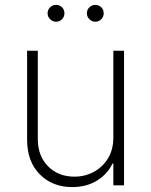

<svg xmlns="http://www.w3.org/2000/svg" viewBox="-20 -751 612 778"><path d="M439.3 -193.5V-545.5H482.6V0H439.3V-88.4H435.7Q416.5 -46.5 373.8 -19.7Q331 7.1 272.7 7.1Q192.5 7.1 141.2 -44.6Q89.8 -96.2 89.8 -185.7V-545.5H133.2V-187.5Q133.2 -119.3 174.7 -77.2Q216.3 -35.2 281.6 -35.2Q324.2 -35.2 360.1 -54.5Q396 -73.9 417.6 -109.4Q439.3 -144.9 439.3 -193.5ZM207 -663Q193.5 -663 183.2 -673.1Q172.9 -683.2 172.9 -697.1Q172.9 -711.6 183.2 -721.4Q193.5 -731.2 207 -731.2Q221.6 -731.2 231.4 -721.4Q241.1 -711.6 241.1 -697.1Q241.1 -683.2 231.4 -673.1Q221.6 -663 207 -663ZM366.1 -663Q352.6 -663 342.3 -673.1Q332 -683.2 332 -697.1Q332 -711.6 342.3 -721.4Q352.6 -731.2 366.1 -731.2Q380.7 -731.2 390.4 -721.4Q400.2 -711.6 400.2 -697.1Q400.2 -683.2 390.4 -673.1Q380.7 -663 366.1 -663Z"/></svg>

Font: Inter UI Extra Light
Style: Regular
Weight: 200
Designer: Rasmus Andersson
Foundry: rsms
Version: 3.2;8d6f07862